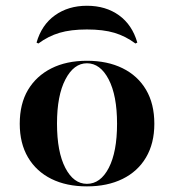

<svg xmlns="http://www.w3.org/2000/svg" viewBox="-20 -642 610 673"><path d="M284.7 11.3Q212.9 11.3 160.1 -14.9Q107.3 -41.1 78.2 -90.3Q49.2 -139.5 49.2 -208.1Q49.2 -278.2 78.2 -327Q107.3 -375.8 160.1 -402.4Q212.9 -429 284.7 -429Q356.5 -429 409.7 -402.8Q462.9 -376.6 491.9 -327.4Q521 -278.2 521 -208.1Q521 -139.5 491.9 -90.3Q462.9 -41.1 409.7 -14.9Q356.5 11.3 284.7 11.3ZM284.7 2.4Q332.3 2.4 361.3 -53.6Q390.3 -109.7 390.3 -208.1Q390.3 -307.3 360.9 -363.7Q331.5 -420.2 284.7 -420.2Q238.7 -420.2 209.3 -363.7Q179.8 -307.3 179.8 -208.9Q179.8 -109.7 208.9 -53.6Q237.9 2.4 284.7 2.4ZM284.7 -621.8Q350.8 -621.8 397.2 -588.3Q443.5 -554.8 461.3 -492.7L454.8 -489.5Q420.2 -515.3 381 -527Q341.9 -538.7 284.7 -538.7Q228.2 -538.7 188.7 -527Q149.2 -515.3 114.5 -489.5L108.1 -492.7Q125.8 -554.8 172.6 -588.3Q219.4 -621.8 284.7 -621.8Z"/></svg>

Font: Playfair 144pt SemiExpanded ExtraBold
Style: Regular
Weight: 800
Width: 6
Designer: Claus Eggers Sørensen
Foundry: Claus Eggers Sørensen
Version: Version 2.203